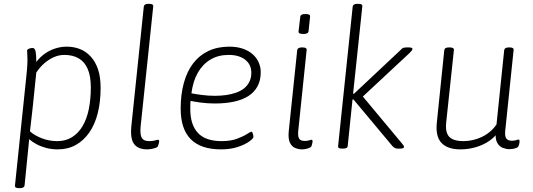

<svg xmlns="http://www.w3.org/2000/svg" viewBox="-20 -772 2777 1000"><path d="M79 208Q67 208 62 204.5Q57 201 58 194L117 -373Q119 -392 120.5 -409Q122 -426 122.5 -439.5Q123 -453 123 -461Q123 -481 122 -492Q121 -503 121 -507Q121 -512 124 -514.5Q127 -517 132 -519Q137 -521 142 -521.5Q147 -522 150 -522Q162 -522 165.5 -503.5Q169 -485 169 -453Q169 -435 167.5 -420Q166 -405 161 -391L154 -428Q176 -463 203.5 -485Q231 -507 263 -518Q295 -529 327 -529Q365 -529 396.5 -516.5Q428 -504 452.5 -477.5Q477 -451 490.5 -411Q504 -371 504 -315Q504 -241 489 -182Q474 -123 444.5 -81Q415 -39 374 -16.5Q333 6 281 6Q250 6 222.5 -1Q195 -8 172 -20Q149 -32 132 -47L108 194Q106 208 83 208ZM278 -37Q322 -37 355 -57.5Q388 -78 410 -115Q432 -152 442.5 -203.5Q453 -255 453 -317Q453 -375 437 -412.5Q421 -450 390 -468Q359 -486 315 -486Q287 -486 261 -474.5Q235 -463 211.5 -443Q188 -423 169 -394L150 -210Q147 -185 144 -157Q141 -129 136 -88Q157 -68 196 -52.5Q235 -37 278 -37Z M746 6Q714 6 694 -7Q674 -20 667 -46.5Q660 -73 664 -114L729 -738Q731 -752 753 -752H757Q769 -752 774 -748.5Q779 -745 778 -738L712 -109Q709 -69 719 -53Q729 -37 757 -37Q775 -37 787 -40.5Q799 -44 803 -44Q806 -44 807.5 -42Q809 -40 809 -37Q809 -33 808 -28.5Q807 -24 805.5 -19.5Q804 -15 802 -10Q800 -5 789.5 -1.5Q779 2 767 4Q755 6 746 6Z M1131 6Q1026 6 973.5 -47Q921 -100 921 -206Q921 -280 937.5 -340Q954 -400 986 -442Q1018 -484 1065.5 -506.5Q1113 -529 1174 -529Q1214 -529 1244.5 -518.5Q1275 -508 1295.5 -490Q1316 -472 1327 -447.5Q1338 -423 1338 -396Q1338 -354 1321.5 -323Q1305 -292 1274 -272Q1243 -252 1198.5 -242.5Q1154 -233 1099 -233Q1061 -233 1023.5 -238Q986 -243 957 -250L974 -263Q972 -249 971.5 -234.5Q971 -220 971 -205Q971 -122 1011 -79.5Q1051 -37 1134 -37Q1182 -37 1215 -49.5Q1248 -62 1266.5 -74Q1285 -86 1289 -86Q1293 -86 1295 -81Q1297 -76 1298.5 -70Q1300 -64 1300 -59Q1300 -51 1278 -35Q1256 -19 1218 -6.5Q1180 6 1131 6ZM1099 -273Q1130 -273 1158 -277Q1186 -281 1210 -289.5Q1234 -298 1251.5 -312Q1269 -326 1279 -346.5Q1289 -367 1289 -393Q1289 -436 1257 -461Q1225 -486 1171 -486Q1117 -486 1076.5 -462Q1036 -438 1010.5 -393.5Q985 -349 977 -286Q997 -282 1030.5 -277.5Q1064 -273 1099 -273Z M1553 6Q1535 6 1517 -1.5Q1499 -9 1489.5 -30Q1480 -51 1484 -90L1528 -511Q1529 -518 1535 -521.5Q1541 -525 1552 -525H1556Q1568 -525 1573 -521.5Q1578 -518 1577 -511L1533 -87Q1531 -62 1538 -50Q1545 -38 1568 -38Q1582 -38 1590 -41Q1598 -44 1603 -44Q1605 -44 1606.5 -42Q1608 -40 1608 -37Q1608 -33 1607 -28.5Q1606 -24 1605 -19.5Q1604 -15 1602 -10Q1599 -5 1590.5 -1.5Q1582 2 1571.5 4Q1561 6 1553 6ZM1560 -595Q1546 -595 1540 -598.5Q1534 -602 1535 -609L1544 -685Q1544 -691 1550.5 -695Q1557 -699 1571 -699Q1585 -699 1590.5 -695.5Q1596 -692 1595 -685L1587 -609Q1587 -603 1580.5 -599Q1574 -595 1560 -595Z M1761 2Q1749 2 1744.5 -1.5Q1740 -5 1741 -12L1817 -738Q1819 -752 1841 -752H1847Q1859 -752 1863.5 -748.5Q1868 -745 1867 -738L1819 -284H1824L2069 -514Q2072 -518 2076 -520.5Q2080 -523 2085.5 -524Q2091 -525 2097 -525H2110Q2118 -525 2123.5 -523Q2129 -521 2128 -516Q2128 -512 2122 -505.5Q2116 -499 2111 -494L1860 -260V-281L2071 -28Q2076 -22 2080.5 -16Q2085 -10 2084 -7Q2084 -2 2079 0Q2074 2 2062 2H2052Q2042 2 2036 -1.5Q2030 -5 2024 -11L1821 -254H1816L1791 -12Q1790 2 1767 2Z M2378 6Q2312 6 2280 -27Q2248 -60 2255 -132L2294 -511Q2295 -518 2300.5 -521.5Q2306 -525 2318 -525H2323Q2334 -525 2339.5 -521.5Q2345 -518 2344 -511L2304 -135Q2300 -99 2308.5 -77.5Q2317 -56 2338.5 -46.5Q2360 -37 2394 -37Q2418 -37 2442.5 -42.5Q2467 -48 2490 -59Q2513 -70 2532.5 -86.5Q2552 -103 2566 -124L2606 -511Q2608 -525 2630 -525H2634Q2646 -525 2651 -521.5Q2656 -518 2655 -511L2611 -87Q2609 -60 2618 -49.5Q2627 -39 2646 -39Q2660 -39 2668 -42Q2676 -45 2681 -45Q2684 -45 2685 -43Q2686 -41 2686 -37Q2686 -34 2685.5 -29Q2685 -24 2683.5 -19Q2682 -14 2680 -10Q2677 -4 2668.5 -1Q2660 2 2650 3.5Q2640 5 2633 5Q2617 5 2598.5 -2Q2580 -9 2569 -29.5Q2558 -50 2563 -91L2580 -92Q2561 -61 2529.5 -39Q2498 -17 2458.5 -5.5Q2419 6 2378 6Z"/></svg>

Font: Asap ExtraLight
Style: Italic
Weight: 250
Italic angle: -6°
Version: Version 3.001